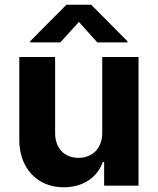

<svg xmlns="http://www.w3.org/2000/svg" viewBox="-20 -788 669 815"><path d="M414 -224C414 -160 374 -118 313 -118C252 -118 214 -160 214 -223V-546H62V-193C62 -76 137 7 250 7C330 7 393 -33 416 -100H422V0H568V-546H414ZM108 -608H236L315 -695L393 -608H521V-613L367 -768H262L108 -613Z"/></svg>

Font: Wafeq
Style: Bold
Weight: 700
Designer: Rasmus Andersson & Azza Alameddine
Foundry: Google & TypeTogether
Version: Version 3.000;FEAKit 1.0